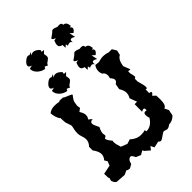

<svg xmlns="http://www.w3.org/2000/svg" viewBox="-214 -774 870 870"><g transform="rotate(-45 221.5 -339.0)"><path d="M16.6 2.4Q4.4 2.4 -2.4 -19.5L1.5 -33.7L-1.5 -39.1L-2 -64L41.5 -72.8L49.3 -92.8L41 -106.9Q53.2 -120.1 53.2 -135.7Q53.2 -152.8 36.1 -175.8V-198.7Q51.3 -214.4 51.3 -231.9Q51.3 -242.7 46.6 -255.1Q42 -267.6 42 -277.3Q42 -294.9 44.9 -305.4Q47.9 -315.9 47.9 -323.7L38.1 -353.5Q36.6 -370.6 36.6 -377.9L37.6 -382.8H34.7Q22 -402.3 20 -429.2Q34.7 -441.4 56.2 -441.4Q71.8 -441.4 84 -438.5L89.8 -441.4L110.4 -440.4Q114.3 -435.5 132.3 -429Q150.4 -422.4 150.4 -418Q132.8 -396.5 132.3 -386.7L129.4 -368.7L131.8 -352.5L116.7 -341.3Q128.4 -323.7 128.4 -311Q128.4 -297.9 120.6 -289.6L136.7 -275.9Q119.6 -275.9 119.6 -262.7Q119.6 -254.4 132.8 -229Q122.6 -209 122.6 -196.8L124.5 -185.1Q124.5 -180.2 118.9 -177.7Q113.3 -175.3 113.3 -172.9Q113.3 -164.1 130.9 -143.1L129.9 -135.3Q129.9 -121.1 138.2 -97.2L168.5 -85.4L190.4 -92.3Q213.9 -70.3 241.2 -70.3Q257.8 -70.3 268.1 -73.7L269.5 -64.5Q302.2 -64.5 322.8 -98.6Q318.8 -107.4 318.8 -119.6Q318.8 -132.3 330.1 -132.3L337.4 -131.3L337.9 -136.2Q337.9 -146 331.1 -146Q325.7 -146 318.4 -141.1L318.8 -189.5H334.5L321.3 -224.6Q329.6 -236.8 329.6 -253.4Q329.6 -266.6 317.4 -287.1L322.3 -314.5Q334.5 -320.8 334.5 -330.1Q334.5 -338.9 322.8 -351.6L325.7 -364.7Q325.7 -384.8 313.5 -390.1Q308.1 -399.4 308.1 -412.1Q308.1 -426.8 318.4 -440.9L338.9 -438.5Q358.9 -444.3 366.7 -444.3Q385.7 -444.3 401.9 -438.5H421.9L434.6 -417.5L429.2 -394.5Q409.2 -384.8 403.8 -348.1L417 -314.5L403.3 -315.4V-301.8Q408.2 -285.2 408.2 -278.8Q408.2 -271.5 400.9 -271V-252.4Q410.6 -219.2 410.6 -210.4Q410.6 -200.7 407.7 -200.7L401.4 -201.7L400.9 -178.2Q412.1 -177.7 412.1 -172.4Q412.1 -168 401.9 -159.7L415.5 -147.5L416.5 -123Q416.5 -83.5 399.9 -80.6L409.7 -60.5L404.3 -32.7Q388.2 -14.6 363.8 -13.7Q352.5 -4.4 342.8 -4.4L326.2 -9.3Q320.3 -9.3 305.9 1.7Q291.5 12.7 285.6 12.7Q279.3 12.7 274.9 5.9L243.7 12.7L235.4 -4.9L223.1 11.2L199.2 -9.3L195.3 -17.1L176.3 -5.9L153.3 -15.6Q144 -34.7 138.7 -34.7Q121.6 -34.7 116.2 -8.8L98.1 1.5Q86.4 1.5 80.1 -3.9L60.1 5.4ZM145.4 -589.1Q125.6 -591.8 110.9 -605.8Q96.1 -619.9 96.1 -638.3L113.3 -642.7Q97.9 -646.3 97.9 -655Q97.9 -664.7 110.2 -675.5Q122.5 -686.2 130.4 -686.2Q135.3 -686.2 139.2 -683.6L152.4 -688.9L144.5 -675.3Q152.4 -681.9 160.7 -681.9Q174.8 -681.9 190.6 -664.7L188.9 -654.6L202.1 -653.7L188.9 -640.5L191.5 -625.2Q191.5 -617.7 187.8 -614Q184 -610.2 179.4 -607.1Q174.8 -604.1 170.6 -600.8Q166.5 -597.5 165.6 -591.3L150.2 -597.9ZM319.4 -585.6Q314.6 -594.8 306.2 -594.8Q299.6 -594.8 292.6 -590.4L289.9 -601.9L278.1 -591.3L277.2 -610.2Q259.2 -612.9 259.2 -628.2Q259.2 -635.7 265.3 -650.6L278.1 -652.8Q261.8 -659.9 261.8 -665.2Q261.8 -666.5 265.3 -669.1Q285.6 -682.7 288.2 -686.9Q290.8 -691.1 297.4 -691.1Q304.9 -691.1 319 -684.5L328.6 -685.4Q344 -685.4 344 -675.7L344.9 -672.2Q362.9 -672.2 365.1 -644.9L357.2 -642.7Q364.7 -637.5 364.7 -631.3Q364.7 -623 351 -613.3L337 -625.6L343.6 -595.7Q332.6 -602.7 326 -602.7Q318.5 -602.7 318.5 -592.6ZM145.4 -447.5Q125.6 -450.2 110.9 -464.2Q96.1 -478.3 96.1 -496.7L113.3 -501.1Q97.9 -504.7 97.9 -513.4Q97.9 -523.1 110.2 -533.9Q122.5 -544.6 130.4 -544.6Q135.3 -544.6 139.2 -542L152.4 -547.3L144.5 -533.7Q152.4 -540.2 160.7 -540.2Q174.8 -540.2 190.6 -523.1L188.9 -513L202.1 -512.1L188.9 -498.9L191.5 -483.6Q191.5 -476.1 187.8 -472.4Q184 -468.6 179.4 -465.5Q174.8 -462.5 170.6 -459.2Q166.5 -455.9 165.6 -449.7L150.2 -456.3ZM319.4 -444Q314.6 -453.2 306.2 -453.2Q299.6 -453.2 292.6 -448.8L289.9 -460.3L278.1 -449.7L277.2 -468.6Q259.2 -471.3 259.2 -486.6Q259.2 -494.1 265.3 -509L278.1 -511.2Q261.8 -518.3 261.8 -523.5Q261.8 -524.9 265.3 -527.5Q285.6 -541.1 288.2 -545.3Q290.8 -549.5 297.4 -549.5Q304.9 -549.5 319 -542.9L328.6 -543.8Q344 -543.8 344 -534.1L344.9 -530.6Q362.9 -530.6 365.1 -503.3L357.2 -501.1Q364.7 -495.9 364.7 -489.7Q364.7 -481.4 351 -471.7L337 -484L343.6 -454.1Q332.6 -461.1 326 -461.1Q318.5 -461.1 318.5 -451Z"/></g></svg>

Font: Truetypewriter PolyglOTT
Style: Regular
Weight: 400
Designer: Sergey Beatoff a.k.a. Sam_T
Version: Version 3.76